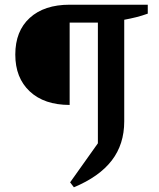

<svg xmlns="http://www.w3.org/2000/svg" viewBox="-20 -675 677 816"><path d="M294 121 278 100 396 -66V-655H608V-617Q583 -608 559 -602Q535 -596 508 -591V-159Q508 -62 455 7Q402 76 294 121ZM276 -229Q168 -229 106.5 -286.5Q45 -344 45 -443Q45 -543 106.5 -599Q168 -655 276 -655ZM265 -579 276 -655H452V-579Z"/></svg>

Font: Piazzolla 24pt SemiBold
Style: Regular
Weight: 600
Designer: Juan Pablo del Peral
Foundry: Huerta Tipografica
Version: Version 2.005